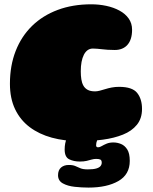

<svg xmlns="http://www.w3.org/2000/svg" viewBox="-20 -612 694 870"><path d="M341 27.5Q272.5 27.5 214.8 11.8Q157 -4 114.5 -36Q72 -68 48.5 -117Q25 -166 25 -232.5Q25 -314.5 51 -381Q77 -447.5 125.5 -494.8Q174 -542 241.8 -567.2Q309.5 -592.5 393.5 -592.5Q428.5 -592.5 461.5 -585.5Q494.5 -578.5 521 -564.2Q547.5 -550 563 -528.2Q578.5 -506.5 578.5 -477Q578.5 -433 557.8 -409.2Q537 -385.5 500 -385.5Q481.5 -385.5 467.8 -386.5Q454 -387.5 442.8 -388.8Q431.5 -390 421.5 -391Q411.5 -392 401 -392Q387.5 -392 377.2 -384.8Q367 -377.5 360 -363.8Q353 -350 349.5 -331.2Q346 -312.5 346 -289Q346 -269.5 348.5 -253Q351 -236.5 357.8 -224.2Q364.5 -212 377.2 -205Q390 -198 411 -198Q420 -198 431.8 -201Q443.5 -204 457 -208.2Q470.5 -212.5 486.2 -215.5Q502 -218.5 519.5 -218.5Q579.5 -218.5 601.5 -191Q623.5 -163.5 623.5 -118.5Q623.5 -75 600.2 -46.5Q577 -18 537 -2Q497 14 446.5 20.8Q396 27.5 341 27.5ZM381 238Q350.5 238 318.5 234.5Q286.5 231 264.8 219Q243 207 243 182Q243 159 256.5 147.2Q270 135.5 291.5 135.5Q310.5 135.5 321.5 140.5Q332.5 145.5 344.5 150.5Q356.5 155.5 378 155.5Q402.5 155.5 416.2 151.5Q430 147.5 435.5 140.5Q441 133.5 441 125Q441 114.5 435 111.2Q429 108 416 108Q405.5 108 395.2 111Q385 114 372.5 117Q360 120 341.5 120Q315 120 294 110Q273 100 273 65.5Q273 50.5 275.5 37.8Q278 25 282.8 14.5Q287.5 4 293 -3.5Q302.5 -16 319.8 -27.8Q337 -39.5 372.5 -39.5Q397.5 -39.5 411 -27.8Q424.5 -16 424.5 -1Q424.5 13.5 420 24.2Q415.5 35 415.5 46.5Q415.5 55.5 424.5 55.5Q431.5 55.5 440.8 50Q450 44.5 463 39Q476 33.5 494 33.5Q511.5 33.5 528.5 40.5Q545.5 47.5 556.8 65.5Q568 83.5 568 117Q568 179 516.2 208.5Q464.5 238 381 238Z"/></svg>

Font: Gluten Black
Style: Regular
Weight: 900
Designer: Tyler Finck
Foundry: Etcetera Type Company
Version: Version 1.300